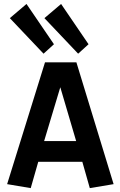

<svg xmlns="http://www.w3.org/2000/svg" viewBox="-20 -943 609 973"><path d="M135.7 10.3 16.1 -9.8 208 -627H367.2L555.7 -9.8L435.1 10.3L383.3 -171.9L439.5 -123H130.4L187 -168.9ZM190.4 -184.1 149.9 -228H418L378.9 -184.1L274.4 -538.6H296.9ZM376 -670.9 205.1 -851.1 289.6 -922.9 428.7 -718.8ZM200.7 -670.9 29.8 -851.1 114.3 -922.9 253.4 -718.8Z"/></svg>

Font: Anaheim
Style: Bold
Weight: 700
Version: Version 2.001